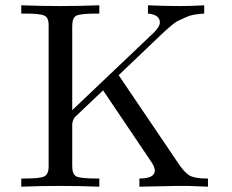

<svg xmlns="http://www.w3.org/2000/svg" viewBox="-20 -703 873 723"><path d="M60.1 0V-30.8H71.8Q127.9 -30.8 145 -37.8Q162.1 -44.9 163.1 -73.2V-608.9Q163.1 -637.7 146 -644.8Q128.9 -651.9 73.2 -651.9H60.1V-683.1Q134.3 -680.2 207 -680.2Q279.8 -680.2 354 -683.1V-651.9H344.2Q283.2 -651.9 267.6 -644Q252 -636.2 252 -605V-288.1L559.1 -580.1Q582 -603 582 -618.2Q582 -647.9 537.1 -651.9V-683.1Q597.2 -680.2 655.8 -680.2Q701.7 -680.2 749 -683.1V-651.9Q730 -650.9 712.4 -647.9Q694.8 -645 679 -637.5Q663.1 -629.9 652.6 -625.5Q642.1 -621.1 627.4 -608.6Q612.8 -596.2 607.4 -591.6Q602.1 -586.9 586.9 -572.5Q571.8 -558.1 569.8 -556.2Q435.1 -427.2 426.8 -419.9L654.8 -83Q678.7 -48.8 698.2 -39.8Q717.8 -30.8 758.8 -30.8H763.2V0L688 -2.9H647.9L504.9 0V-30.8Q563 -30.8 563 -61Q563 -75.2 545.9 -99.1L368.2 -362.8Q265.1 -264.6 262.2 -262.2Q252.4 -250 252 -232.9V-77.1Q252 -46.4 267.6 -38.6Q283.2 -30.8 345.2 -30.8H354V0Q279.8 -2.9 207 -2.9Q134.3 -2.9 60.1 0Z"/></svg>

Font: CMU Serif Upright Italic
Style: UprightItalic
Weight: 500
Version: Version 0.7.0